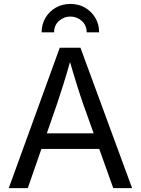

<svg xmlns="http://www.w3.org/2000/svg" viewBox="-20 -975 730 995"><path d="M25.4 0 289.6 -727.5H397L664.6 0H566.9L412.6 -431.6Q398.4 -471.7 379.6 -531.5Q360.8 -591.3 334 -684.1H351.6Q325.2 -590.3 305.9 -529.5Q286.6 -468.8 273.9 -431.6L124 0ZM158.2 -203.1V-284.2H531.7V-203.1ZM344.7 -954.6Q387.7 -954.6 421.1 -935.1Q454.6 -915.5 474.1 -882.3Q493.7 -849.1 493.7 -807.6H429.2Q429.2 -843.8 403.8 -866.5Q378.4 -889.2 344.7 -889.2Q311 -889.2 285.6 -866.5Q260.3 -843.8 260.3 -807.6H195.8Q195.8 -849.1 215.3 -882.3Q234.9 -915.5 268.6 -935.1Q302.2 -954.6 344.7 -954.6Z"/></svg>

Font: Atlassian Sans
Style: Regular
Weight: 400
Designer: Rasmus Andersson
Foundry: Modifications by Atlassian Pty Ltd, manufactured by rsms
Version: Version 4.001;git-9221beed3